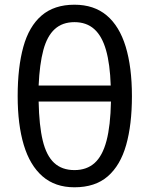

<svg xmlns="http://www.w3.org/2000/svg" viewBox="-20 -785 634 815"><path d="M296 10Q214 10 160.5 -36.5Q107 -83 81 -169.5Q55 -256 55 -377Q55 -499 79 -586Q103 -673 156.5 -719Q210 -765 296 -765Q379 -765 433 -719.5Q487 -674 513.5 -587Q540 -500 540 -377Q540 -256 515.5 -169.5Q491 -83 437.5 -36.5Q384 10 296 10ZM296 -63Q348 -63 381.5 -93Q415 -123 432 -187Q449 -251 451 -354H144Q146 -252 161.5 -188Q177 -124 210 -93.5Q243 -63 296 -63ZM144 -422H450Q447 -513 430 -572.5Q413 -632 380 -661.5Q347 -691 296 -691Q245 -691 212.5 -661.5Q180 -632 164 -572.5Q148 -513 144 -422Z"/></svg>

Font: Noto Sans Ambassadori
Style: Regular
Weight: 400
Designer: Monotype Design Team
Foundry: Monotype Imaging Inc.
Version: Version 2.013